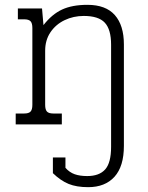

<svg xmlns="http://www.w3.org/2000/svg" viewBox="-20 -515 613 795"><path d="M199 202V137H251V180Q268 199 289.5 206.5Q311 214 341 214Q391 214 415.5 186.5Q440 159 440 93V-330Q440 -393 414 -421Q388 -449 327 -449Q284 -449 247.5 -431.5Q211 -414 189 -381.5Q167 -349 167 -305V-81Q167 -61 174.5 -53Q182 -45 201 -45H236V0H45V-45H80Q99 -45 106.5 -53Q114 -61 114 -81V-399Q114 -419 106.5 -427Q99 -435 80 -435H54V-480H154L160 -411Q195 -456 237 -475.5Q279 -495 342 -495Q418 -495 455.5 -452.5Q493 -410 493 -331V89Q493 174 454 217Q415 260 345 260Q297 260 264 246.5Q231 233 199 202Z"/></svg>

Font: Pridi ExtraLight
Style: Regular
Weight: 275
Designer: Katatrad Team
Foundry: CadsonDemak
Version: Version 1.001